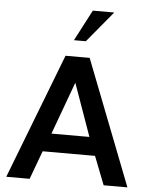

<svg xmlns="http://www.w3.org/2000/svg" viewBox="-58 -911 743 959"><g transform="rotate(5 313.5 -432.0)"><path d="M406.2 -234.4H215.8L312.5 -498ZM617.2 0 373 -627.9H252L9.8 0H127L179.7 -142.6H442.4L498 0ZM346.7 -709H287.1L368.2 -864.3H475.6Z"/></g></svg>

Font: Namkio Khamti
Style: Bold
Weight: 700
Designer: Debbi Hosken
Foundry: SIL International
Version: Version 3.917